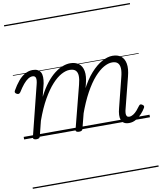

<svg xmlns="http://www.w3.org/2000/svg" viewBox="-135 -998 1252 1486"><g transform="rotate(-10 490.5 -255.0)"><path d="M94 15Q82 15 74.5 10Q67 5 70 -6L169 -401Q178 -435 173.5 -452.5Q169 -470 148 -470Q131 -470 112.5 -458Q94 -446 75 -423Q56 -400 34 -365Q28 -357 21.5 -355Q15 -353 5 -358Q-6 -364 -7.5 -371Q-9 -378 -4 -386Q18 -425 43 -455Q68 -485 97 -501.5Q126 -518 157 -518Q181 -518 196.5 -510Q212 -502 220 -487Q228 -472 228.5 -450Q229 -428 224 -401L199 -300Q230 -361 263 -403Q296 -445 329.5 -470.5Q363 -496 394 -507.5Q425 -519 452 -519Q493 -519 519.5 -499.5Q546 -480 553.5 -440Q561 -400 545 -339L459 -4Q457 6 450.5 10.5Q444 15 429 15Q417 15 409.5 10Q402 5 405 -5L492 -343Q503 -384 502 -412Q501 -440 486 -454.5Q471 -469 439 -469Q410 -469 374.5 -450Q339 -431 301 -389.5Q263 -348 225 -281.5Q187 -215 153 -120L124 -4Q122 6 115.5 10.5Q109 15 94 15ZM823 16Q799 16 784 7Q769 -2 762.5 -19Q756 -36 757 -59.5Q758 -83 766 -112L824 -343Q835 -384 833.5 -412Q832 -440 817.5 -454.5Q803 -469 773 -469Q743 -469 707.5 -449Q672 -429 633.5 -386Q595 -343 557 -274Q519 -205 484 -107H461Q490 -215 529 -293Q568 -371 613 -421Q658 -471 702.5 -495Q747 -519 785 -519Q826 -519 851.5 -499.5Q877 -480 884.5 -440Q892 -400 876 -339L816 -103Q809 -79 808.5 -63.5Q808 -48 814 -40Q820 -32 832 -32Q848 -32 864 -42Q880 -52 894.5 -68.5Q909 -85 921 -102Q926 -109 932 -110.5Q938 -112 947 -106Q957 -100 958.5 -93.5Q960 -87 956 -80Q944 -59 924 -37Q904 -15 878.5 0.5Q853 16 823 16ZM0 378H989V388H0ZM0 -20H989V0H0ZM0 -505H989V-500H0ZM0 -898H989V-888H0Z"/></g></svg>

Font: Playwrite DE SAS Guides
Style: Regular
Weight: 400
Designer: Veronika Burian, José Scaglione
Foundry: TypeTogether
Version: Version 1.003